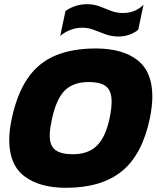

<svg xmlns="http://www.w3.org/2000/svg" viewBox="-20 -885 748 915"><path d="M545 -711Q512 -711 483 -721.5Q454 -732 427.5 -742.5Q401 -753 373 -753Q342 -753 315.5 -742.5Q289 -732 267 -714L292 -832Q309 -846 337 -855.5Q365 -865 394 -865Q428 -865 455 -854.5Q482 -844 508.5 -833.5Q535 -823 566 -823Q598 -823 623.5 -834.5Q649 -846 664 -863L639 -744Q626 -731 600 -721Q574 -711 545 -711ZM294 10Q170 10 97 -44.5Q24 -99 24 -218Q24 -263 36 -320Q62 -440 113 -513.5Q164 -587 244.5 -620.5Q325 -654 436 -654Q564 -654 635 -598.5Q706 -543 706 -425Q706 -379 694 -320Q657 -146 559.5 -68Q462 10 294 10ZM328 -150Q400 -150 441.5 -190.5Q483 -231 502 -320Q507 -344 509.5 -364.5Q512 -385 512 -401Q512 -451 486.5 -472.5Q461 -494 402 -494Q330 -494 289.5 -454.5Q249 -415 228 -320Q223 -296 220 -276Q217 -256 217 -239Q217 -191 243.5 -170.5Q270 -150 328 -150Z"/></svg>

Font: Kanit
Style: Bold Italic
Weight: 700
Italic angle: -12°
Designer: Katatrad Team
Foundry: CadsonDemak
Version: Version 2.000; ttfautohint (v1.8.3)